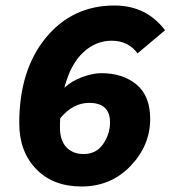

<svg xmlns="http://www.w3.org/2000/svg" viewBox="-20 -666 640 698"><path d="M276 12Q173 12 111.5 -51.5Q50 -115 50 -218Q50 -411 146.5 -528.5Q243 -646 396 -646Q512 -646 580 -556L480 -472Q446 -518 386 -518Q328 -518 282 -475Q236 -432 214 -347Q241 -372 279.5 -386Q318 -400 348 -400Q427 -400 476.5 -358.5Q526 -317 526 -234Q526 -137 454.5 -62.5Q383 12 276 12ZM284 -106Q330 -106 355 -142.5Q380 -179 380 -221Q380 -292 304 -292Q245 -292 199 -236Q198 -225 198 -202Q198 -155 221.5 -130.5Q245 -106 284 -106Z"/></svg>

Font: TypoPRO Source Code Pro
Style: Italic
Weight: 900
Italic angle: -11°
Monospace: yes
Designer: Paul D. Hunt, Teo Tuominen
Foundry: Adobe Systems Incorporated
Version: Version 1.030;PS 1.0;hotconv 1.0.84;makeotf.lib2.5.63406